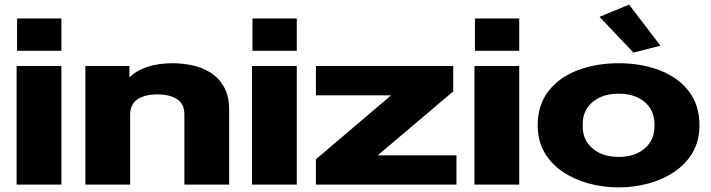

<svg xmlns="http://www.w3.org/2000/svg" viewBox="-20 -800 3079 832"><path d="M54 -580V-720H246V-580ZM52 0V-514H246V0Z M350 0V-514H541V-465Q605 -526 729 -526Q770 -526 813 -517Q856 -508 892 -485.5Q928 -463 950.5 -423.5Q973 -384 973 -324V0H779V-304Q779 -350 747 -370.5Q715 -391 662 -391Q609 -391 577 -370.5Q545 -350 544 -304V0Z M1074 -580V-720H1266V-580ZM1072 0V-514H1266V0Z M1349 0V-110L1675 -387H1349V-514H1944V-404L1617 -127H1958V0Z M2038 -580V-720H2230V-580ZM2036 0V-514H2230V0Z M2661 12Q2592 12 2529 -5.5Q2466 -23 2416.5 -57Q2367 -91 2338.5 -141Q2310 -191 2310 -257Q2310 -345 2356.5 -405Q2403 -465 2483 -495.5Q2563 -526 2661 -526Q2759 -526 2838.5 -495.5Q2918 -465 2964.5 -405Q3011 -345 3011 -257Q3011 -191 2982.5 -141Q2954 -91 2904.5 -57Q2855 -23 2792 -5.5Q2729 12 2661 12ZM2661 -120Q2731 -120 2773.5 -156.5Q2816 -193 2816 -252V-262Q2816 -322 2773.5 -358Q2731 -394 2661 -394Q2591 -394 2548 -358Q2505 -322 2505 -262V-252Q2505 -193 2548 -156.5Q2591 -120 2661 -120ZM2725 -572 2578 -727 2706 -780 2842 -602Z"/></svg>

Font: Special Gothic Expanded One
Style: Regular
Weight: 400
Designer: Alistair McCready
Foundry: Monolith
Version: Version 1.010; ttfautohint (v1.8.4.7-5d5b)